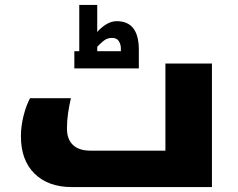

<svg xmlns="http://www.w3.org/2000/svg" viewBox="-20 -760 966 780"><path d="M272 0Q176 0 120.5 -54.5Q65 -109 65 -206Q65 -247 75.5 -289Q86 -331 102 -361H268Q261 -331 256.5 -300Q252 -269 252 -238Q252 -194 276.5 -171Q301 -148 347 -148H652V-502H841V0ZM282 -552H302V-740H375V-630Q389 -647 410.5 -660.5Q432 -674 454 -674Q544 -674 544 -558V-482H282ZM471 -552V-564Q471 -579 463 -592.5Q455 -606 435 -606Q415 -606 400 -593.5Q385 -581 375 -570V-552Z"/></svg>

Font: Noto Kufi Arabic Black
Style: Regular
Weight: 900
Designer: Monotype Design Team, David Williams, Khaled Hosny
Foundry: Google LLC
Version: Version 2.109; ttfautohint (v1.8.4.7-5d5b)